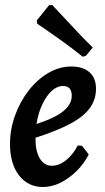

<svg xmlns="http://www.w3.org/2000/svg" viewBox="-20 -736 420 768"><path d="M364 -381Q364 -338 339.5 -304Q315 -270 262 -241.5Q209 -213 122 -185Q121 -134 138.5 -103.5Q156 -73 187 -73Q216 -73 243.5 -94.5Q271 -116 291 -154L308 -153L335 -118Q316 -81 286 -51.5Q256 -22 221.5 -5Q187 12 152 12Q92 12 56 -34.5Q20 -81 20 -160Q20 -219 40.5 -275Q61 -331 95.5 -375Q130 -419 174 -444.5Q218 -470 265 -470Q312 -470 338 -447Q364 -424 364 -381ZM232 -392Q208 -392 186.5 -372Q165 -352 149 -318Q133 -284 126 -240Q200 -264 233.5 -291.5Q267 -319 267 -353Q267 -392 232 -392ZM127 -654 176 -715 189 -716Q189 -716 203 -701Q217 -686 240.5 -661Q264 -636 292.5 -605.5Q321 -575 351 -546L324 -513L311 -509Q266 -545 224 -575Q182 -605 155.5 -623Q129 -641 129 -641Z"/></svg>

Font: Alegreya SemiBold
Style: Italic
Weight: 600
Italic angle: -7°
Designer: Juan Pablo del Peral
Foundry: Huerta Tipografica
Version: Version 2.009